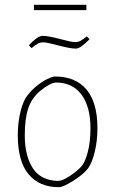

<svg xmlns="http://www.w3.org/2000/svg" viewBox="-20 -768 479 798"><path d="M54 -205Q54 -252 62.5 -292.5Q71 -333 86 -360Q104 -387 128.5 -407.5Q153 -428 175.5 -439Q198 -450 209 -450Q294 -450 339.5 -396Q385 -342 385 -235Q385 -184 374 -137.5Q363 -91 345 -67Q325 -42 283.5 -16Q242 10 225 10Q144 10 99 -43.5Q54 -97 54 -205ZM318 -76Q334 -94 345 -136.5Q356 -179 356 -235Q356 -325 318.5 -375Q281 -425 213 -425Q202 -425 184 -415.5Q166 -406 148 -391Q113 -362 98 -319.5Q83 -277 83 -205Q83 -121 116 -69.5Q149 -18 221 -16Q239 -16 270 -36.5Q301 -57 318 -76ZM219 -580Q175 -592 160 -592Q147 -592 137 -586.5Q127 -581 111 -568L100 -580Q113 -595 129.5 -607Q146 -619 156 -619Q181 -619 233 -605Q277 -593 292 -593Q305 -593 315 -598.5Q325 -604 341 -617L352 -605Q338 -590 322 -578Q306 -566 296 -566Q271 -566 219 -580ZM121 -748H339V-726H121Z"/></svg>

Font: Grenze Thin
Style: Regular
Weight: 250
Designer: Renata Polastri
Foundry: Omnibus-Type
Version: Version 1.002; ttfautohint (v1.8)